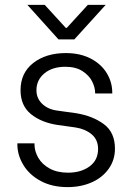

<svg xmlns="http://www.w3.org/2000/svg" viewBox="-20 -759 537 785"><path d="M121 -173V-169Q121 -141 136.5 -114Q152 -87 183 -70Q214 -53 258 -53Q311 -53 346 -78.5Q381 -104 381 -150Q381 -188 354.5 -210Q328 -232 288 -238L216 -248Q149 -258 106.5 -292.5Q64 -327 64 -390Q64 -461 116 -501.5Q168 -542 249 -542Q308 -542 351 -519.5Q394 -497 416.5 -460Q439 -423 439 -380V-377H369V-379Q369 -401 357 -425.5Q345 -450 317.5 -468Q290 -486 247 -486Q194 -486 161.5 -459Q129 -432 129 -390Q129 -357 152.5 -334.5Q176 -312 213 -307L292 -296Q359 -285 404.5 -251.5Q450 -218 450 -151Q450 -105 424.5 -69Q399 -33 355 -13.5Q311 6 256 6Q193 6 146.5 -19Q100 -44 75.5 -84.5Q51 -125 51 -169V-173ZM92 -739H163L249 -645H253L339 -739H412L284 -598H219Z"/></svg>

Font: Lopes Sans Light
Style: Regular
Weight: 300
Designer: Gabriel Lam, Diego Maldonado
Foundry: TypeRant, Foresti Design
Version: Version 4.000